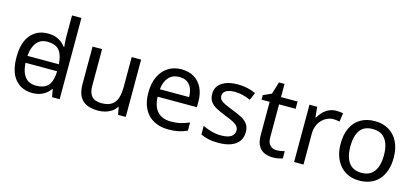

<svg xmlns="http://www.w3.org/2000/svg" viewBox="-62 -1242 3759 1734"><g transform="rotate(15 1817.5 -375.0)"><path d="M104 -238V-303H480V-238ZM275 10Q175 10 115 -59.5Q55 -129 55 -267Q55 -405 115.5 -475.5Q176 -546 276 -546Q318 -546 349 -535.5Q380 -525 403 -507Q426 -489 442 -467H448Q447 -480 444.5 -505.5Q442 -531 442 -546V-760H530V0H459L446 -72H442Q426 -49 403 -30.5Q380 -12 348.5 -1Q317 10 275 10ZM289 -63Q374 -63 408.5 -109.5Q443 -156 443 -250V-266Q443 -366 410 -419.5Q377 -473 288 -473Q217 -473 181.5 -416.5Q146 -360 146 -265Q146 -169 181.5 -116Q217 -63 289 -63Z M1148 -536V0H1076L1063 -71H1059Q1042 -43 1015 -25Q988 -7 956 1.5Q924 10 889 10Q825 10 781.5 -10.5Q738 -31 716 -74Q694 -117 694 -185V-536H783V-191Q783 -127 812 -95Q841 -63 902 -63Q962 -63 996.5 -85.5Q1031 -108 1045.5 -151.5Q1060 -195 1060 -257V-536Z M1525 -546Q1594 -546 1643.5 -516Q1693 -486 1719.5 -431.5Q1746 -377 1746 -304V-251H1379Q1381 -160 1425.5 -112.5Q1470 -65 1550 -65Q1601 -65 1640.5 -74.5Q1680 -84 1722 -102V-25Q1681 -7 1641 1.5Q1601 10 1546 10Q1470 10 1411.5 -21Q1353 -52 1320.5 -113.5Q1288 -175 1288 -264Q1288 -352 1317.5 -415Q1347 -478 1400.5 -512Q1454 -546 1525 -546ZM1524 -474Q1461 -474 1424.5 -433.5Q1388 -393 1381 -321H1654Q1654 -367 1640 -401Q1626 -435 1597.5 -454.5Q1569 -474 1524 -474Z M2231 -148Q2231 -96 2205 -61Q2179 -26 2131 -8Q2083 10 2017 10Q1961 10 1920.5 1Q1880 -8 1849 -24V-104Q1881 -88 1926.5 -74.5Q1972 -61 2019 -61Q2086 -61 2116 -82.5Q2146 -104 2146 -140Q2146 -160 2135 -176Q2124 -192 2095.5 -208Q2067 -224 2014 -244Q1962 -264 1925 -284Q1888 -304 1868 -332Q1848 -360 1848 -404Q1848 -472 1903.5 -509Q1959 -546 2049 -546Q2098 -546 2140.5 -536.5Q2183 -527 2220 -510L2190 -440Q2156 -454 2119 -464Q2082 -474 2043 -474Q1989 -474 1960.5 -456.5Q1932 -439 1932 -409Q1932 -387 1945 -371.5Q1958 -356 1988.5 -341.5Q2019 -327 2070 -307Q2121 -288 2157 -268Q2193 -248 2212 -219.5Q2231 -191 2231 -148Z M2540 -62Q2560 -62 2581 -65.5Q2602 -69 2615 -73V-6Q2601 1 2575 5.5Q2549 10 2525 10Q2483 10 2447.5 -4.5Q2412 -19 2390 -55Q2368 -91 2368 -156V-468H2292V-510L2369 -545L2404 -659H2456V-536H2611V-468H2456V-158Q2456 -109 2479.5 -85.5Q2503 -62 2540 -62Z M2972 -546Q2987 -546 3004.5 -544.5Q3022 -543 3035 -540L3024 -459Q3011 -462 2995.5 -464Q2980 -466 2966 -466Q2935 -466 2907 -453Q2879 -440 2857 -416.5Q2835 -393 2822.5 -360Q2810 -327 2810 -286V0H2722V-536H2794L2804 -438H2808Q2825 -468 2849 -492.5Q2873 -517 2904 -531.5Q2935 -546 2972 -546Z M3581 -269Q3581 -202 3563.5 -150.5Q3546 -99 3513.5 -63Q3481 -27 3434.5 -8.5Q3388 10 3331 10Q3278 10 3233 -8.5Q3188 -27 3155 -63Q3122 -99 3103.5 -150.5Q3085 -202 3085 -269Q3085 -358 3115 -419.5Q3145 -481 3201 -513.5Q3257 -546 3334 -546Q3407 -546 3462.5 -513.5Q3518 -481 3549.5 -419.5Q3581 -358 3581 -269ZM3176 -269Q3176 -206 3192.5 -159.5Q3209 -113 3244 -88Q3279 -63 3333 -63Q3387 -63 3422 -88Q3457 -113 3473.5 -159.5Q3490 -206 3490 -269Q3490 -333 3473 -378Q3456 -423 3421.5 -447.5Q3387 -472 3332 -472Q3250 -472 3213 -418Q3176 -364 3176 -269Z"/></g></svg>

Font: utelugu85
Style: Book
Weight: 400
Designer: Jelle Bosma - Monotype Design Team
Foundry: Monotype Imaging Inc.
Version: Version 2.003